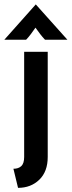

<svg xmlns="http://www.w3.org/2000/svg" viewBox="-59 -658 334 894"><path d="M25 216.7 3.5 127.8Q27.1 127.8 40.3 115.3Q53.5 102.8 53.5 72.9V-416.7H163.2V72.9Q163.2 141 124 178.8Q84.7 216.7 25 216.7ZM-38.9 -472.9 107.6 -637.5 254.9 -472.9H150.7Q138.2 -486.1 128.1 -499.3Q118.1 -512.5 106.2 -529.2Q94.4 -512.5 84.7 -499.3Q75 -486.1 62.5 -472.9Z"/></svg>

Font: Afacad SemiBold
Style: Regular
Weight: 600
Designer: Kristian Moeller
Foundry: Dicotype
Version: Version 1.000